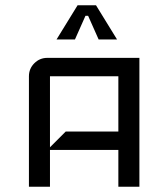

<svg xmlns="http://www.w3.org/2000/svg" viewBox="-20 -710 640 730"><path d="M510 0H430V-140H170V0H90V-420Q90 -449 110.5 -469.5Q131 -490 160 -490H510ZM430 -210V-420H170V-150L230 -210ZM425 -560H355L315 -650H305L265 -560H195L275 -690H345Z"/></svg>

Font: Iceland
Style: Regular
Weight: 400
Designer: Cyreal (www.cyreal.org)
Foundry: Cyreal (www.cyreal.org)
Version: Version 1.001